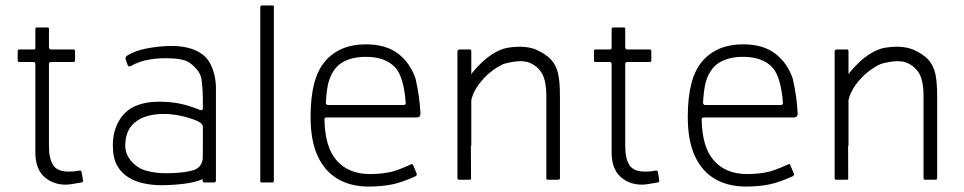

<svg xmlns="http://www.w3.org/2000/svg" viewBox="-20 -671 3546 706"><path d="M110 -111V-435Q110 -443 103 -443H51Q45 -443 45 -449V-483Q45 -489 51 -489H103Q111 -489 110 -496V-564Q110 -570 116 -570H155Q161 -570 160 -564V-497Q161 -489 168 -489H249Q257 -489 256 -483V-449Q256 -443 249 -443H168Q160 -443 160 -436V-134Q160 -89 175 -64.5Q190 -40 234 -40Q253 -40 268 -43Q279 -46 280 -39L285 -9Q287 -1 279 0Q237 8 222 8Q174 8 142 -21.5Q110 -51 110 -111Z M691 -232Q634 -252 582 -252Q520 -252 482.5 -226Q445 -200 441 -148Q437 -109 461.5 -80Q486 -51 520.5 -42.5Q555 -34 588 -34Q652 -34 689 -44.5Q726 -55 726 -97V-204Q726 -220 691 -232ZM774 -99Q774 -48 748.5 -27Q723 -6 675 2Q627 10 572 10Q541 10 509.5 3.5Q478 -3 452 -19Q426 -35 410.5 -62.5Q395 -90 395 -137Q395 -187 416.5 -225Q438 -263 475.5 -280Q513 -297 564 -297Q603 -297 636 -291Q669 -285 715 -267Q725 -263 726 -272Q727 -337 721 -380Q716 -412 676 -441Q652 -457 589 -457Q549 -457 514 -449Q485 -442 463 -429Q452 -423 449 -433L442 -453Q440 -461 447 -466Q473 -483 515 -492Q565 -502 611 -502Q642 -502 668 -496Q694 -490 714 -478Q734 -466 746.5 -448Q759 -430 766.5 -402.5Q774 -375 774 -348ZM726 -136H774V-8Q774 0 767 0H731Q725 0 725 -8Z M981 0H942Q937 0 937 -5V-644Q937 -651 944 -651H981Q988 -651 987 -646V-6Q987 0 981 0Z M1472 -291Q1465 -387 1434 -422Q1398 -462 1325 -462Q1275 -462 1240.5 -442.5Q1206 -423 1190 -375Q1182 -353 1178 -294Q1179 -285 1185 -285H1464Q1472 -285 1472 -291ZM1173 -232Q1175 -130 1217 -82Q1261 -31 1340 -31Q1377 -31 1408 -37Q1436 -41 1492 -67Q1497 -69 1499 -64L1512 -33Q1514 -26 1508 -23Q1462 -2 1427 6Q1386 15 1336 15Q1270 15 1222 -13Q1174 -41 1148 -97.5Q1122 -154 1122 -242Q1122 -385 1176 -446.5Q1230 -508 1325 -508Q1399 -508 1443.5 -474Q1488 -440 1508 -382Q1523 -317 1526 -255Q1527 -239 1511 -239H1179Q1173 -238 1173 -232Z M1662 -16V-286Q1665 -329 1717 -404Q1788 -490 1858 -497Q1915 -504 1952 -488Q1988 -472 2006.5 -451.5Q2025 -431 2032 -401Q2039 -371 2039 -317V-16Q2039 -10 2032 -10H1995Q1989 -10 1989 -16V-317Q1989 -369 1975 -397Q1961 -425 1929 -439.5Q1897 -454 1832 -436Q1778 -411 1740 -360Q1713 -322 1711 -288L1712 -16Q1713 -10 1706 -10H1668Q1662 -10 1662 -16ZM1713 -135H1662V-481Q1662 -489 1670 -489H1708Q1713 -489 1713 -482Z M2229 -111V-435Q2229 -443 2222 -443H2170Q2164 -443 2164 -449V-483Q2164 -489 2170 -489H2222Q2230 -489 2229 -496V-564Q2229 -570 2235 -570H2274Q2280 -570 2279 -564V-497Q2280 -489 2287 -489H2368Q2376 -489 2375 -483V-449Q2375 -443 2368 -443H2287Q2279 -443 2279 -436V-134Q2279 -89 2294 -64.5Q2309 -40 2353 -40Q2372 -40 2387 -43Q2398 -46 2399 -39L2404 -9Q2406 -1 2398 0Q2356 8 2341 8Q2293 8 2261 -21.5Q2229 -51 2229 -111Z M2859 -291Q2852 -387 2821 -422Q2785 -462 2712 -462Q2662 -462 2627.5 -442.5Q2593 -423 2577 -375Q2569 -353 2565 -294Q2566 -285 2572 -285H2851Q2859 -285 2859 -291ZM2560 -232Q2562 -130 2604 -82Q2648 -31 2727 -31Q2764 -31 2795 -37Q2823 -41 2879 -67Q2884 -69 2886 -64L2899 -33Q2901 -26 2895 -23Q2849 -2 2814 6Q2773 15 2723 15Q2657 15 2609 -13Q2561 -41 2535 -97.5Q2509 -154 2509 -242Q2509 -385 2563 -446.5Q2617 -508 2712 -508Q2786 -508 2830.5 -474Q2875 -440 2895 -382Q2910 -317 2913 -255Q2914 -239 2898 -239H2566Q2560 -238 2560 -232Z M3049 -16V-286Q3052 -329 3104 -404Q3175 -490 3245 -497Q3302 -504 3339 -488Q3375 -472 3393.5 -451.5Q3412 -431 3419 -401Q3426 -371 3426 -317V-16Q3426 -10 3419 -10H3382Q3376 -10 3376 -16V-317Q3376 -369 3362 -397Q3348 -425 3316 -439.5Q3284 -454 3219 -436Q3165 -411 3127 -360Q3100 -322 3098 -288L3099 -16Q3100 -10 3093 -10H3055Q3049 -10 3049 -16ZM3100 -135H3049V-481Q3049 -489 3057 -489H3095Q3100 -489 3100 -482Z"/></svg>

Font: Vivano Light
Style: Regular
Weight: 300
Designer: Joe Prince, Josias Burgherr
Version: Version 2.064;September 19, 2022;FontCreator 14.0.0.2877 64-